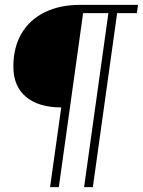

<svg xmlns="http://www.w3.org/2000/svg" viewBox="-20 -770 588 790"><path d="M232 -328Q139 -328 87 -371.5Q35 -415 35 -496Q35 -575 68.5 -632Q102 -689 164 -719.5Q226 -750 309 -750H548L543 -716H462L362 0H326L426 -716H322L222 0H186Z"/></svg>

Font: Krub ExtraLight
Style: Italic
Weight: 275
Italic angle: -8°
Designer: Ekaluck Peanpanawate
Foundry: Cadson Demak Co.,Ltd.
Version: Version 1.000; ttfautohint (v1.6)